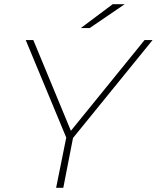

<svg xmlns="http://www.w3.org/2000/svg" viewBox="-20 -890 743 910"><path d="M246 0 294 -238 102 -700H138L316 -270L665 -700H703L326 -236L280 0ZM363 -757 514 -870H571L405 -757Z"/></svg>

Font: Montserrat Thin ExtraLight
Style: Italic
Weight: 250
Italic angle: -11.3°
Version: Version 9.000